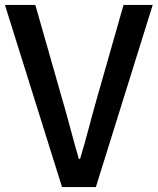

<svg xmlns="http://www.w3.org/2000/svg" viewBox="-22 -757 638 777"><path d="M229 0H366L596 -737H478L369 -355C345 -271 328 -199 302 -114H297C272 -199 255 -271 230 -355L121 -737H-2Z"/></svg>

Font: DAIFUKU Sans JP Medium
Style: Regular
Weight: 500
Designer: Original font ‘Source Han Sans JP’ : Ryoko NISHIZUKA  (kana, bopomofo & ideographs); Paul D. Hunt (Latin, Greek & Cyrill
Foundry: Daifuku
Version: Version 1.000